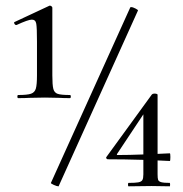

<svg xmlns="http://www.w3.org/2000/svg" viewBox="-20 -654 642 675"><path d="M44 -320Q76 -320 89 -324.5Q102 -329 106 -342.5Q110 -356 110 -389V-508Q110 -556 107.5 -570.5Q105 -585 92 -585Q79 -585 38 -566H37Q33 -566 30.5 -571Q28 -576 32 -577L154 -634H156Q159 -634 161.5 -631.5Q164 -629 164 -627V-389Q164 -355 167.5 -341.5Q171 -328 183 -324Q195 -320 226 -320Q229 -320 229 -314.5Q229 -309 226 -309Q202 -309 189 -310L138 -311L83 -310Q69 -309 44 -309Q41 -309 41 -314.5Q41 -320 44 -320ZM185 1Q180 1 169 -4Q158 -9 159 -11L438 -628Q439 -629 441 -629Q447 -629 456.5 -624Q466 -619 465 -617L186 1ZM577 1 513 0 432 1Q430 1 430 -5Q430 -11 432 -11Q456 -11 466.5 -13Q477 -15 480.5 -21Q484 -27 484 -41V-92Q416 -94 359 -94Q356 -94 354 -97Q352 -100 354 -102L514 -322Q517 -325 523 -325Q527 -325 530.5 -324Q534 -323 534 -321V-113L577 -115Q579 -115 579 -102Q579 -88 577 -88L534 -90V-41Q534 -27 536 -21.5Q538 -16 547 -13.5Q556 -11 577 -11Q578 -9 578 -5Q578 -1 577 1ZM484 -111V-252L391 -112Q390 -109 393 -109Q434 -109 484 -111Z"/></svg>

Font: Cormorant Infant Medium
Style: Regular
Weight: 500
Designer: Christian Thalmann (Catharsis Fonts)
Version: Version 3.000